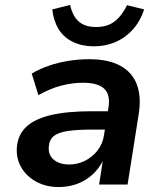

<svg xmlns="http://www.w3.org/2000/svg" viewBox="-20 -745 654 775"><path d="M217 10Q166 10 126.5 -11.5Q87 -33 66 -69Q45 -105 48 -150Q52 -201 86 -233Q120 -265 185.5 -280.5Q251 -296 352 -296H430L419 -222H354Q294 -222 255.5 -216.5Q217 -211 198 -196.5Q179 -182 177 -153Q174 -119 197.5 -100Q221 -81 259 -81Q293 -81 323 -96Q353 -111 374 -138Q395 -165 400 -201L418 -312Q426 -363 400.5 -387Q375 -411 315 -411Q272 -411 227.5 -399.5Q183 -388 135 -361L108 -448Q140 -467 178 -480Q216 -493 257 -499.5Q298 -506 340 -506Q417 -506 465 -480Q513 -454 532 -405Q551 -356 540 -285L495 0H380L396 -103H399Q382 -67 354.5 -41.5Q327 -16 292 -3Q257 10 217 10ZM359 -558Q311 -558 274 -576Q237 -594 216.5 -627.5Q196 -661 191 -707L263 -725Q273 -680 298 -658Q323 -636 368 -636Q413 -636 442 -658Q471 -680 493 -724L562 -707Q545 -657 514.5 -624Q484 -591 444.5 -574.5Q405 -558 359 -558Z"/></svg>

Font: Nunito Sans 9pt
Style: Bold Italic
Weight: 700
Italic angle: -9°
Version: Version 3.101;gftools[0.9.27]